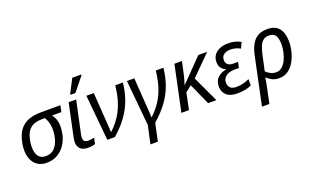

<svg xmlns="http://www.w3.org/2000/svg" viewBox="-101 -1328 3457 2119"><g transform="rotate(-20 1627.5 -268.0)"><path d="M237 10Q169 10 123 -25.5Q77 -61 59 -125.5Q41 -190 55 -276Q72 -377 114.5 -433.5Q157 -490 222 -513Q287 -536 368 -536H595L579 -461H469Q500 -424 511 -371Q522 -318 510 -246Q498 -174 462 -116Q426 -58 369.5 -24Q313 10 237 10ZM252 -63Q325 -63 366 -114Q407 -165 419 -244Q441 -373 385 -461H354Q295 -461 252.5 -443.5Q210 -426 183 -384Q156 -342 144 -266Q136 -210 143.5 -163.5Q151 -117 177.5 -90Q204 -63 252 -63Z M727 10Q663 10 633.5 -18.5Q604 -47 604 -98Q604 -122 610 -150L692 -536H780L697 -147Q694 -131 694 -117Q694 -86 710.5 -74.5Q727 -63 753 -63Q773 -63 789.5 -66Q806 -69 822 -73L807 -2Q792 3 772.5 6.5Q753 10 727 10ZM738 -606 740 -618 822 -776H928L926 -766L797 -606Z M951 0 900 -536H987L1007 -247Q1009 -223 1011 -190Q1013 -157 1015.5 -124Q1018 -91 1018 -68H1022Q1092 -134 1136 -205Q1180 -276 1204.5 -357.5Q1229 -439 1239 -536H1329Q1318 -433 1286.5 -343Q1255 -253 1196 -169Q1137 -85 1040 0Z M1381 210 1427 -2 1376 -536H1463L1483 -247Q1485 -223 1487 -190Q1489 -157 1491.5 -124Q1494 -91 1494 -68H1498Q1568 -134 1612 -205Q1656 -276 1680.5 -357.5Q1705 -439 1715 -536H1805Q1794 -433 1762.5 -342.5Q1731 -252 1671 -167.5Q1611 -83 1512 4L1468 210Z M1821 0 1934 -536H2023L1993 -401Q1986 -364 1975.5 -330Q1965 -296 1959 -276H1961L2215 -536H2319L2089 -306L2232 0H2135L2022 -251L1950 -194L1910 0Z M2476 10Q2392 10 2350 -29Q2308 -68 2308 -128Q2308 -199 2348.5 -235Q2389 -271 2447 -281V-284Q2417 -297 2396.5 -323Q2376 -349 2376 -392Q2376 -446 2403.5 -480Q2431 -514 2474 -529.5Q2517 -545 2563 -545Q2612 -545 2647 -535.5Q2682 -526 2713 -509L2682 -441Q2663 -453 2632.5 -462.5Q2602 -472 2567 -472Q2524 -472 2492 -452Q2460 -432 2460 -385Q2460 -355 2480.5 -335Q2501 -315 2543 -315H2601L2587 -248H2534Q2498 -248 2467 -237Q2436 -226 2416.5 -202.5Q2397 -179 2397 -142Q2397 -108 2419 -84.5Q2441 -61 2490 -61Q2534 -61 2573 -71Q2612 -81 2644 -97V-23Q2619 -9 2575.5 0.5Q2532 10 2476 10Z M2797 -315Q2806 -360 2821.5 -401Q2837 -442 2862.5 -474.5Q2888 -507 2928 -526Q2968 -545 3026 -545Q3118 -545 3162.5 -490.5Q3207 -436 3207 -334Q3207 -277 3192.5 -217Q3178 -157 3148.5 -105.5Q3119 -54 3074.5 -22Q3030 10 2971 10Q2922 10 2887.5 -7Q2853 -24 2825 -52Q2819 -13 2812.5 21.5Q2806 56 2797 98L2767 240H2680ZM2962 -63Q2998 -63 3027 -87.5Q3056 -112 3076.5 -152.5Q3097 -193 3107.5 -241Q3118 -289 3118 -335Q3118 -398 3097.5 -435Q3077 -472 3021 -472Q2977 -472 2950.5 -450.5Q2924 -429 2908.5 -389.5Q2893 -350 2881 -296L2842 -116Q2862 -95 2892 -79Q2922 -63 2962 -63Z"/></g></svg>

Font: Noto Sans
Style: Italic
Weight: 400
Italic angle: -12°
Designer: Monotype Design Team
Foundry: Monotype Imaging Inc.
Version: Version 2.013; ttfautohint (v1.8.4.7-5d5b)